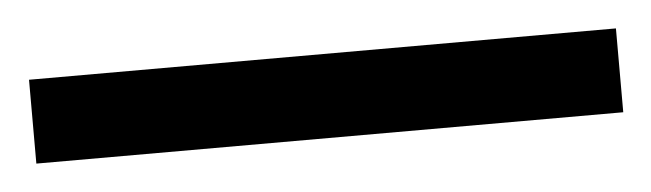

<svg xmlns="http://www.w3.org/2000/svg" viewBox="-26 49 495 146"><g transform="rotate(-5 222.0 122.0)"><path d="M446 154H-2V90H446Z"/></g></svg>

Font: Noto Sans Old Turkic
Style: Regular
Weight: 400
Designer: Monotype Design Team
Foundry: Monotype Imaging Inc.
Version: Version 2.003; ttfautohint (v1.8.4.7-5d5b)